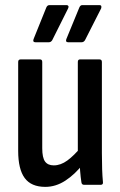

<svg xmlns="http://www.w3.org/2000/svg" viewBox="-20 -722 469 750"><path d="M157 8Q102 8 76.5 -26.5Q51 -61 51 -133V-480Q51 -490 61 -490H136Q145 -490 145 -480V-143Q145 -106 156 -91Q167 -76 190 -76Q217 -76 243 -95Q269 -114 298 -149L305 -82Q273 -41 235.5 -16.5Q198 8 157 8ZM309 0Q299 0 298 -10Q295 -29 293 -54Q291 -79 291 -96L284 -122V-480Q284 -490 293 -490H368Q378 -490 378 -480V-124Q378 -88 379 -60.5Q380 -33 382 -12Q384 0 373 0ZM118 -557Q107 -557 111 -569L161 -693Q165 -702 173 -702H241Q245 -702 247 -698.5Q249 -695 246 -689L184 -565Q179 -557 171 -557ZM246 -557Q235 -557 239 -569L290 -693Q294 -702 301 -702H369Q374 -702 375.5 -698.5Q377 -695 375 -689L312 -565Q307 -557 299 -557Z"/></svg>

Font: Sofia Sans Condensed SemiBold
Style: Regular
Weight: 600
Designer: Botio Nikoltchev, Ani Petrova
Foundry: lettersoup
Version: Version 4.101